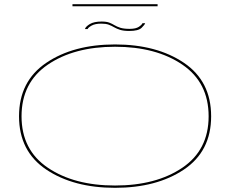

<svg xmlns="http://www.w3.org/2000/svg" viewBox="-20 -894 1126 918"><path d="M530 4Q331.5 4 201.2 -83.2Q71 -170.5 71 -338Q71 -505.5 201 -593.5Q331 -681.5 530 -681.5Q729 -681.5 859.2 -593.8Q989.5 -506 989.5 -338Q989.5 -170.5 859.2 -83.2Q729 4 530 4ZM530 -7Q726 -7 851.8 -92Q977.5 -177 977.5 -338Q977.5 -499.5 851.8 -585Q726 -670.5 530 -670.5Q334.5 -670.5 208.8 -585Q83 -499.5 83 -338Q83 -177 208.8 -92Q334.5 -7 530 -7ZM598 -746Q571 -746 554.5 -751.2Q538 -756.5 526 -763.5Q514 -770.5 500.2 -775.8Q486.5 -781 464.5 -781Q434.5 -781 417.8 -771.5Q401 -762 399 -755H386Q389.5 -767 409.5 -779Q429.5 -791 466 -791Q489 -791 502.5 -785.8Q516 -780.5 527.5 -773.5Q539 -766.5 555.5 -761.2Q572 -756 600.5 -756Q629.5 -756 644.2 -766Q659 -776 661 -783H674Q672 -775.5 656.8 -760.8Q641.5 -746 598 -746ZM326.5 -864V-874H733.5V-864Z"/></svg>

Font: Anybody UltraExpanded Thin
Style: Regular
Weight: 100
Width: 9
Designer: Tyler Finck
Foundry: Etcetera Type Company
Version: Version 1.010; ttfautohint (v1.8.3) -l 8 -r 50 -G 200 -x 14 